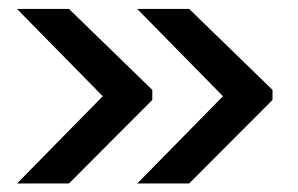

<svg xmlns="http://www.w3.org/2000/svg" viewBox="-20 -458 682 440"><path d="M294.5 -37.5 491 -237.5 294.5 -437.5H413.5L604.5 -252V-229L413.5 -37.5ZM19 -37.5 215.5 -237.5 19 -437.5H138L329 -252V-229L138 -37.5Z"/></svg>

Font: Anek Latin Expanded Medium
Style: Regular
Weight: 500
Width: 7
Designer: Yesha Goshar
Foundry: Ek Type
Version: Version 1.003